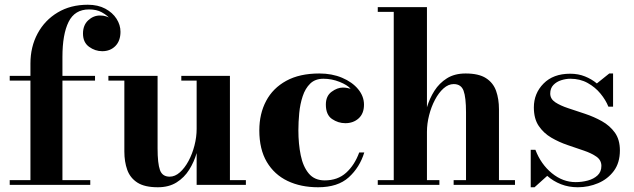

<svg xmlns="http://www.w3.org/2000/svg" viewBox="-20 -780 2673 810"><path d="M21 -20H108.4V-439.9H21V-460H108.4V-512Q108.4 -582.5 138.7 -638.7Q168.9 -694.8 223.4 -727.4Q277.8 -760 350.3 -760Q393.3 -760 424.2 -743.4Q455.1 -726.8 471.7 -700.7Q488.3 -674.6 488.3 -646Q488.3 -607.7 466.7 -585.8Q445.1 -564 411.4 -564Q381.3 -564 355.7 -582.6Q330.1 -601.3 330.1 -638.4Q330.1 -673.6 351.9 -694.1Q373.8 -714.6 401.9 -714.6Q416 -714.6 426.5 -711.3Q437 -708 439.5 -705.8Q429.9 -716.6 408.8 -728.4Q387.7 -740.2 355.5 -740.2Q295.4 -740.2 269.4 -687.7Q243.4 -635.3 243.4 -540V-460H380.9V-439.9H243.4V-20H360.8V0H21Z M644.8 -460V-153.8Q644.8 -90.8 654.8 -62.7Q664.8 -34.7 695.8 -34.7Q718.3 -34.7 738.8 -52.9Q759.3 -71 775.3 -100.8Q791.3 -130.6 800.4 -166.1Q809.6 -201.7 809.6 -236.3V-439.9H744.9V-460H950V-20H1017.3V0H809.6V-134.3Q798.8 -96.9 778.2 -64Q757.6 -31 725 -10.5Q692.4 10 645.8 10Q590.3 10 559.7 -9.6Q529.1 -29.3 516.8 -63.5Q504.6 -97.7 504.6 -141.1V-439.9H437.3V-460Z M1459.2 -405.5Q1445.3 -421.6 1412.4 -434.7Q1379.4 -447.8 1344.5 -447.8Q1309.8 -447.8 1288.8 -427.4Q1267.8 -407 1257 -374.1Q1246.1 -341.3 1242.4 -303.2Q1238.8 -265.1 1238.8 -230Q1238.8 -173.1 1248.7 -125Q1258.5 -76.9 1282.7 -48Q1306.9 -19 1349.9 -19Q1404.8 -19 1440.4 -51.4Q1476.1 -83.7 1495.4 -136.7H1516.8Q1497.6 -74 1451.4 -32Q1405.3 10 1322 10Q1249 10 1193.1 -16.7Q1137.2 -43.5 1105.6 -96.8Q1074 -150.1 1074 -230Q1074 -300 1102.7 -354.1Q1131.3 -408.2 1187.7 -439.1Q1244.1 -470 1327.1 -470Q1380.6 -470 1423.3 -451.9Q1466.1 -433.8 1490.8 -403.9Q1515.6 -374 1515.6 -338.4Q1515.6 -301 1493 -280.6Q1470.5 -260.3 1436.8 -260.3Q1406.7 -260.3 1380.7 -278Q1354.7 -295.7 1354.7 -338.9Q1354.7 -375 1378.9 -392.8Q1403.1 -410.6 1426.5 -410.6Q1436.8 -410.6 1445.1 -408.8Q1453.4 -407 1459.2 -405.5Z M1573.7 -20H1641.1V-730H1573.7V-750H1781.2V-327.4Q1792.2 -364.5 1812.7 -397Q1833.3 -429.4 1865.6 -449.7Q1897.9 -470 1944.3 -470Q1999.8 -470 2030.3 -450.3Q2060.8 -430.7 2072.9 -396.6Q2085 -362.5 2085 -319.1V-20H2152.6V0H1893.8V-20H1946V-306.2Q1946 -369.1 1935.7 -397.2Q1925.3 -425.3 1894 -425.3Q1871.6 -425.3 1851.2 -407.1Q1830.8 -388.9 1815.1 -359.1Q1799.3 -329.3 1790.3 -293.8Q1781.2 -258.3 1781.2 -223.6V-20H1833.7V0H1573.7Z M2235.1 10H2219V-147.9H2238.8Q2262 -87.2 2308.1 -49.4Q2354.2 -11.7 2408.4 -11.7Q2435.1 -11.7 2460 -18.4Q2484.9 -25.1 2501 -40.2Q2517.1 -55.2 2517.1 -80.1Q2517.1 -104.2 2496.5 -118.9Q2475.8 -133.5 2443.5 -144.5Q2411.1 -155.5 2374.6 -168Q2338.1 -180.4 2305.8 -199.3Q2273.4 -218.3 2252.8 -248.7Q2232.2 -279.1 2232.2 -326.7Q2232.2 -386 2273.1 -427.5Q2314 -469 2385.3 -469Q2419.7 -469 2447.9 -457.6Q2476.1 -446.3 2498 -428L2550.3 -470H2566.4V-330.1H2546.6Q2535.4 -358.2 2513.3 -385.1Q2491.2 -412.1 2459.2 -429.9Q2427.2 -447.8 2386.2 -447.8Q2367.2 -447.8 2347.5 -441.5Q2327.9 -435.3 2314.6 -421.5Q2301.3 -407.7 2301.3 -385.3Q2301.3 -362.8 2322.5 -348.6Q2343.8 -334.5 2377.2 -323.5Q2410.6 -312.5 2448.2 -299.9Q2485.8 -287.4 2519.3 -268.7Q2552.7 -250 2574 -220.5Q2595.2 -190.9 2595.2 -145.3Q2595.2 -93.3 2569.6 -58.8Q2543.9 -24.4 2503.3 -7.2Q2462.6 10 2417.5 10Q2379.4 10 2346.8 -2.7Q2314.2 -15.4 2288.6 -38.1Z"/></svg>

Font: Bodoni* 11
Style: Bold
Weight: 700
Version: Version 2.000; ttfautohint (v1.8.1)